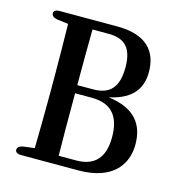

<svg xmlns="http://www.w3.org/2000/svg" viewBox="-81 -578 588 636"><g transform="rotate(15 213.0 -260.0)"><path d="M27 -26C27 -18 34 -13 47 -13H243C363 -13 404 -78 404 -144C404 -213 370 -261 278 -273C363 -291 385 -338 385 -388C385 -459 345 -507 245 -507H47C34 -507 27 -502 27 -494C27 -486 34 -480 46 -478L85 -473C86 -420 87 -341 87 -289V-231C87 -179 86 -100 85 -47L46 -42C34 -40 27 -34 27 -26ZM167 -231V-257H224C295 -257 323 -216 323 -148C323 -79 292 -43 228 -43H168C167 -96 167 -177 167 -231ZM167 -285C167 -348 167 -425 168 -476H224C282 -476 306 -445 306 -383C306 -315 279 -285 221 -285Z"/></g></svg>

Font: 寒蝉锦书宋 CompactLight
Style: Bold
Weight: 400
Width: 4
Designer: 寒蝉锦书宋{Warren} 思源宋体{Ryoko NISHIZUKA 西塚涼子 (kana & ideographs); Frank Grießhammer (Latin, Greek & Cyrillic); Wenlong ZHANG 
Foundry: Adobe & ChillType
Version: Version 2.000;Glyphs 3.1.1 (3135)